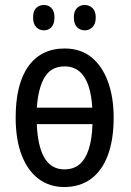

<svg xmlns="http://www.w3.org/2000/svg" viewBox="-20 -742 528 772"><path d="M437 -269Q437 -180 413.5 -117.5Q390 -55 345.5 -22.5Q301 10 238 10Q179 10 135 -23Q91 -56 67 -118.5Q43 -181 43 -269Q43 -405 94.5 -476Q146 -547 240 -547Q305 -547 348.5 -511Q392 -475 414.5 -412.5Q437 -350 437 -269ZM239 -61Q276 -61 300 -81.5Q324 -102 337 -142.5Q350 -183 352 -243H128Q130 -186 142.5 -145Q155 -104 179 -82.5Q203 -61 239 -61ZM239 -475Q187 -475 160.5 -433Q134 -391 128 -309H351Q348 -362 335 -399Q322 -436 298.5 -455.5Q275 -475 239 -475ZM113 -672Q113 -698 125.5 -710Q138 -722 157 -722Q175 -722 187 -709.5Q199 -697 199 -672Q199 -646 187 -633Q175 -620 157 -620Q138 -620 125.5 -633Q113 -646 113 -672ZM277 -672Q277 -698 290 -710Q303 -722 320 -722Q339 -722 352 -709.5Q365 -697 365 -672Q365 -646 352 -633Q339 -620 321 -620Q302 -620 289.5 -633Q277 -646 277 -672Z"/></svg>

Font: Noto Sans Display Condensed
Style: Regular
Weight: 400
Width: 3
Designer: Monotype Design Team
Foundry: Monotype Imaging Inc.
Version: Version 2.003